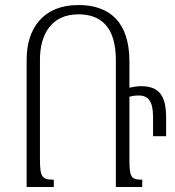

<svg xmlns="http://www.w3.org/2000/svg" viewBox="-20 -744 697 764"><path d="M194 0V-29C147 -29 139 -39 139 -111V-507C139 -605 183 -687 292 -687C384 -687 441 -634 441 -505V0H546V-29C501 -29 495 -39 495 -110V-359C505 -362 518 -364 532 -364C570 -364 589 -341 589 -279V-202H641V-277C641 -372 606 -401 541 -401C523 -401 509 -398 495 -395V-499C495 -658 415 -724 292 -724C151 -724 86 -630 86 -507V0Z"/></svg>

Font: Noto Serif Armenian Condensed Light
Style: Regular
Weight: 300
Width: 3
Designer: Monotype Design Team
Foundry: Monotype Imaging Inc.
Version: Version 2.008